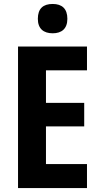

<svg xmlns="http://www.w3.org/2000/svg" viewBox="-20 -949 504 969"><path d="M246 -929C198 -929 171 -906 171 -854C171 -804 200 -781 246 -781C291 -781 320 -804 320 -854C320 -905 293 -929 246 -929ZM419 0V-121H212V-311H405V-430H212V-594H419V-714H71V0Z"/></svg>

Font: Noto Sans Lao UI Cond
Style: Bold
Weight: 700
Width: 3
Designer: Monotype Design Team
Foundry: Monotype Imaging Inc.
Version: Version 2.000